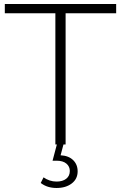

<svg xmlns="http://www.w3.org/2000/svg" viewBox="-20 -720 603 957"><path d="M256 0V-654H4V-700H559V-654H307V0ZM262 217Q239 217 219.5 211Q200 205 183 192L197 164Q211 174 227.5 179.5Q244 185 262 185Q292 185 310 171Q328 157 328 132Q328 110 311 95.5Q294 81 262 81H242L265 -6H298L282 54Q322 56 344.5 78Q367 100 367 134Q367 172 337.5 194.5Q308 217 262 217Z"/></svg>

Font: Modern
Style: Regular
Weight: 300
Designer: Julieta Ulanovsky
Foundry: Julieta Ulanovsky
Version: Version 8.000